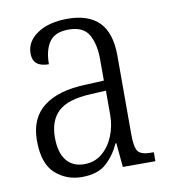

<svg xmlns="http://www.w3.org/2000/svg" viewBox="-68 -605 600 674"><g transform="rotate(-10 232.0 -268.0)"><path d="M171 10Q116 10 76.5 -25.5Q37 -61 37 -143Q37 -223 89.5 -263.5Q142 -304 240 -307L305 -310V-386Q305 -439 286 -473.5Q267 -508 214 -508Q165 -508 145 -479Q125 -450 125 -400Q68 -400 68 -448Q68 -491 109 -518.5Q150 -546 217 -546Q291 -546 329 -507.5Q367 -469 367 -388V-108Q367 -60 378.5 -46Q390 -32 424 -32H434V0H318L310 -86H307Q289 -46 258.5 -18Q228 10 171 10ZM187 -33Q224 -33 250.5 -55Q277 -77 291.5 -112.5Q306 -148 306 -187V-274L249 -271Q169 -267 135 -235Q101 -203 101 -143Q101 -89 123.5 -61Q146 -33 187 -33Z"/></g></svg>

Font: Noto Serif Condensed Light
Style: Regular
Weight: 300
Width: 3
Designer: Monotype Design Team
Foundry: Monotype Imaging Inc.
Version: Version 2.013